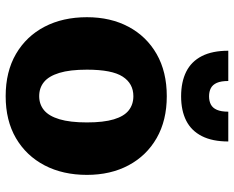

<svg xmlns="http://www.w3.org/2000/svg" viewBox="-92 -696 798 654"><g transform="rotate(90 307.0 -369.0)"><path d="M307.6 10.7Q224.1 10.7 163.8 -24.4Q103.5 -59.6 71 -121.8Q38.6 -184.1 38.6 -266.1Q38.6 -346.7 71.3 -408Q104 -469.2 164.3 -503.7Q224.6 -538.1 307.6 -538.1Q390.1 -538.1 450.2 -503.7Q510.3 -469.2 543 -408Q575.7 -346.7 575.7 -266.1Q575.7 -184.1 543.2 -121.8Q510.7 -59.6 450.7 -24.4Q390.6 10.7 307.6 10.7ZM307.6 -103.5Q335.4 -103.5 355.5 -120.1Q375.5 -136.7 386.2 -172.6Q397 -208.5 397 -266.1Q397 -322.8 386.5 -357.7Q376 -392.6 356 -408.4Q335.9 -424.3 307.6 -424.3Q264.6 -424.3 241 -387.9Q217.3 -351.6 217.3 -266.1Q217.3 -208 228.3 -172.1Q239.3 -136.2 259.3 -119.9Q279.3 -103.5 307.6 -103.5ZM308.1 -586.9Q259.3 -586.9 224.4 -604.2Q189.5 -621.6 171.1 -657.5Q152.8 -693.4 152.8 -747.6H255.9Q255.9 -723.1 262.2 -708.7Q268.6 -694.3 280.3 -688.2Q292 -682.1 308.1 -682.1Q324.2 -682.1 335.9 -688.2Q347.7 -694.3 354 -708.7Q360.4 -723.1 360.4 -747.6H461.9Q461.9 -693.4 443.6 -657.5Q425.3 -621.6 390.9 -604.2Q356.4 -586.9 308.1 -586.9Z"/></g></svg>

Font: Comme ExtraBold
Style: Regular
Weight: 800
Version: Version 1.000;gftools[0.9.27]